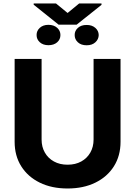

<svg xmlns="http://www.w3.org/2000/svg" viewBox="-20 -1063 769 1093"><path d="M512.7 -727.5H666.2V-255.9Q666.2 -176.2 628.5 -116.4Q590.8 -56.5 522.9 -23.3Q455.1 10 364.6 10Q274.2 10 206.4 -23.3Q138.6 -56.5 100.9 -116.4Q63.3 -176.2 63.3 -255.9V-727.5H216.8V-268.6Q216.8 -226.8 235.3 -194.5Q253.7 -162.2 287 -143.8Q320.2 -125.4 364.6 -125.4Q409.4 -125.4 442.6 -143.8Q475.8 -162.2 494.2 -194.5Q512.7 -226.8 512.7 -268.6ZM313.5 -922.7 171.7 -1036.3V-1043.2H298.8L364.8 -989.1L430.5 -1043.2H557.8V-1035.4L416.4 -922.7ZM255.7 -805.7Q225.3 -805.7 206.7 -822.4Q188.1 -839.2 188.3 -863.7Q188.1 -887.7 206.6 -904.6Q225.1 -921.5 255.3 -921.7Q286.9 -921.5 305.5 -904.6Q324.1 -887.7 324 -863.7Q324.1 -838.6 305.3 -822.1Q286.5 -805.7 255.7 -805.7ZM473.4 -805.3Q441.8 -805.1 423.3 -822.3Q404.8 -839.5 405.1 -863.7Q404.8 -887.3 423.3 -904.2Q441.8 -921.1 473.4 -920.9Q503.5 -921.1 522.5 -904.5Q541.5 -887.9 542 -863.7Q541.5 -839.2 522.7 -822.1Q503.9 -805.1 473.4 -805.3Z"/></svg>

Font: Inter
Style: Regular
Weight: 400
Designer: Rasmus Andersson
Foundry: rsms
Version: Version 4.000;git-8c9346024